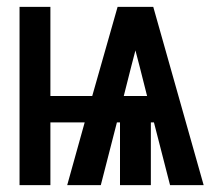

<svg xmlns="http://www.w3.org/2000/svg" viewBox="-20 -540 640 560"><path d="M37 0V-520H127V-260H249L323 -520H427L574 0H476L429 -183H420V0H330V-183H321L274 0H176L227 -183H127V0ZM409 -260 387 -347Q384 -358 381 -370Q378 -382 375 -393Q372 -382 369 -370Q366 -358 363 -347L341 -260Z"/></svg>

Font: R Plex Mono
Style: Bold
Weight: 700
Monospace: yes
Designer: Belleve Invis
Foundry: Belleve Invis
Version: Version 31.8.0